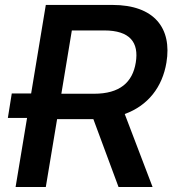

<svg xmlns="http://www.w3.org/2000/svg" viewBox="-20 -747 692 767"><path d="M42.3 0H163L208.1 -271H351.9H353L453.5 0H589.5L478.3 -291.5C571.4 -325.3 628.6 -399.1 644.9 -497.2C667.6 -633.9 596.9 -727.3 429 -727.3H163L104.4 -373.6H27L11.4 -275.9H88.1ZM225.1 -372.5 267 -625.4H396.3C499.3 -625.4 535.5 -577.4 522.4 -497.2C509.6 -417.6 458.1 -372.5 355.8 -372.5Z"/></svg>

Font: Magic Ui Pro Semi Bold
Style: Italic
Weight: 600
Italic angle: -9.39999°
Designer: Stefan Endress, Andreas Faust
Version: Version 1.000;FEAKit 1.0